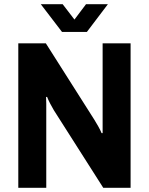

<svg xmlns="http://www.w3.org/2000/svg" viewBox="-20 -893 708 913"><path d="M174 -873H278L334 -800L389 -873H493L393 -741H275ZM67 0V-687H198L429 -323Q436 -312 447 -292.5Q458 -273 463 -260H468Q468 -277 468 -294Q468 -311 468 -323V-687H601V0H471L236 -369Q228 -382 218.5 -400.5Q209 -419 204 -432H199Q200 -417 200 -400.5Q200 -384 200 -369V0Z"/></svg>

Font: Archivo SemiCondensed
Style: Bold
Weight: 680
Width: 4
Designer: Hector Gatti
Foundry: Omnibus-Type
Version: Version 2.001; ttfautohint (v1.8.3)